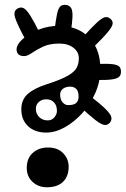

<svg xmlns="http://www.w3.org/2000/svg" viewBox="-20 -772 531 811"><path d="M175.5 -212Q127 -212 98.5 -239Q70 -266 70 -310Q70 -351.5 98 -375.8Q126 -400 178.5 -416.5Q239 -436 267.5 -452.8Q296 -469.5 304.5 -487Q313 -504.5 313 -526Q313 -552.5 290.2 -570.2Q267.5 -588 230 -588Q189.5 -588 161.5 -574.8Q133.5 -561.5 114.5 -548.2Q95.5 -535 82 -535Q66 -535 58 -542.5Q50 -550 50 -563Q50 -584 75.8 -607.2Q101.5 -630.5 142.8 -646.8Q184 -663 231 -663Q265 -663 296 -652Q327 -641 351.2 -618.8Q375.5 -596.5 389.8 -562Q404 -527.5 404 -480Q404 -428.5 383 -380.2Q362 -332 327.8 -294.2Q293.5 -256.5 253.5 -234.2Q213.5 -212 175.5 -212ZM178 19Q142 19 117.5 -3.8Q93 -26.5 93 -63Q93 -103.5 118.5 -126.2Q144 -149 183 -149Q223.5 -149 246.8 -125Q270 -101 270 -68Q270 -27 246.2 -4Q222.5 19 178 19ZM181.5 -263.5Q199 -263.5 209.8 -276.5Q220.5 -289.5 220.5 -303.5Q220.5 -326 208.5 -339.2Q196.5 -352.5 174.5 -352.5Q156.5 -352.5 144 -341.2Q131.5 -330 131.5 -312.5Q131.5 -291 145.8 -277.2Q160 -263.5 181.5 -263.5ZM268 -328Q293 -328 302.5 -337.8Q312 -347.5 312 -363Q312 -387 302 -396.5Q292 -406 277 -406Q257.5 -406 245.8 -397Q234 -388 234 -372Q234 -352 244.2 -340Q254.5 -328 268 -328ZM90 -600Q52 -670 43.5 -698.2Q35 -726.5 56 -737Q69 -743.5 80.8 -737Q92.5 -730.5 108.2 -705.8Q124 -681 148 -632ZM102 -580 157 -614Q160.5 -607 161 -601.2Q161.5 -595.5 156.8 -589.8Q152 -584 140 -577Q129.5 -571 122.8 -569.2Q116 -567.5 111.2 -570Q106.5 -572.5 102 -580ZM279 -637 210 -642Q215.5 -686 220.5 -710.8Q225.5 -735.5 234.2 -744.5Q243 -753.5 260 -751Q274.5 -749 280.8 -737.5Q287 -726 286.2 -701.8Q285.5 -677.5 279 -637ZM375 -573 332 -617Q367.5 -656.5 388.5 -676Q409.5 -695.5 422.2 -699Q435 -702.5 446 -693Q457 -684 455.8 -671.8Q454.5 -659.5 435.8 -636.8Q417 -614 375 -573ZM393 -502Q435.5 -503.5 456.2 -500.8Q477 -498 483.8 -490.8Q490.5 -483.5 491 -471Q491.5 -457.5 484.8 -449.2Q478 -441 456.5 -437.2Q435 -433.5 391 -434ZM354 -371Q403.5 -334 425.2 -312.2Q447 -290.5 450 -278Q453 -265.5 445 -255Q435 -242.5 421.2 -244.2Q407.5 -246 383 -265Q358.5 -284 316 -323ZM121 -272Q122.5 -267.5 121 -262.8Q119.5 -258 112 -254Q104.5 -252 100 -253.8Q95.5 -255.5 93 -259Q91.5 -262 90 -265.2Q88.5 -268.5 87 -270Q85.5 -274 85.8 -276.8Q86 -279.5 88 -281.8Q90 -284 94 -286Q99 -288 103 -288.2Q107 -288.5 109.8 -287.2Q112.5 -286 114 -284Q116.5 -281 118 -278.8Q119.5 -276.5 121 -272Z"/></svg>

Font: Kablammo
Style: Regular
Weight: 400
Designer: Travis Kochel, Lizy Gershenzon, Daria Petrova, Ethan Cohen
Foundry: Vectro Type Foundry
Version: Version 1.002